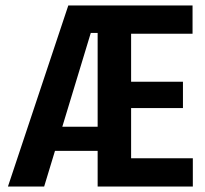

<svg xmlns="http://www.w3.org/2000/svg" viewBox="-20 -680 747 700"><path d="M9 0 229 -660H421L337 -560H311L141 0ZM120 -130V-218H400V-130ZM415 0V-103H683V0ZM336 0V-660H458V0ZM415 -286V-382H647V-286ZM415 -557V-660H682V-557Z"/></svg>

Font: Bricolage Grotesque 72pt SemiCondensed SemiBold
Style: Regular
Weight: 600
Width: 4
Designer: Mathieu Triay
Foundry: Atelier Triay
Version: Version 1.001;gftools[0.9.33.dev8+g029e19f]